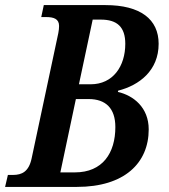

<svg xmlns="http://www.w3.org/2000/svg" viewBox="-53 -734 664 754"><path d="M-33 0H249C436 0 531 -94 531 -226C531 -312 471 -359 410 -373L411 -378C494 -399 570 -457 570 -562C570 -658 499 -714 361 -714H119L109 -667H128C158 -667 179 -660 179 -632C179 -624 178 -614 176 -604L71 -111C60 -60 33 -47 -2 -47H-22ZM343 -657C407 -657 439 -628 439 -562C439 -474 391 -403 303 -403H257L311 -657ZM295 -345C362 -345 400 -309 400 -235C400 -133 350 -57 241 -57H184L245 -345Z"/></svg>

Font: Noto Serif Condensed SemiBold
Style: Italic
Weight: 600
Width: 3
Italic angle: -12°
Designer: Monotype Design Team
Foundry: Monotype Imaging Inc.
Version: Version 2.014